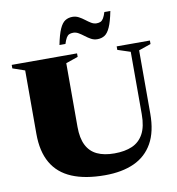

<svg xmlns="http://www.w3.org/2000/svg" viewBox="-98 -1005 1020 1107"><g transform="rotate(-10 412.0 -451.0)"><path d="M696.5 -295V-660L622 -684.5V-705H816.5V-684.5L745.5 -660V-289.5Q745.5 -184 707.5 -116.8Q669.5 -49.5 598.5 -17.2Q527.5 15 427.5 15Q312 15 234.2 -17.8Q156.5 -50.5 117.5 -118Q78.5 -185.5 78.5 -288.5V-660L7.5 -684.5V-705H390V-684.5L319 -660V-287Q319 -221 340 -179.5Q361 -138 401.8 -118.8Q442.5 -99.5 503 -99.5Q564 -99.5 607 -118.2Q650 -137 673.2 -179.8Q696.5 -222.5 696.5 -295ZM621.5 -912.5Q609.5 -851.5 595.2 -819.8Q581 -788 562.8 -776.5Q544.5 -765 520 -765Q500.5 -765 483.5 -774.2Q466.5 -783.5 450.8 -795.8Q435 -808 419.8 -817Q404.5 -826 388.5 -826Q374.5 -826 364.8 -821.5Q355 -817 348 -805Q341 -793 333.5 -770H298.5Q310.5 -830.5 324.8 -862.2Q339 -894 357.5 -905.5Q376 -917 400 -917Q419.5 -917 436.5 -908Q453.5 -899 469.2 -886.8Q485 -874.5 500.2 -865.2Q515.5 -856 531.5 -856Q546 -856 555.5 -860.8Q565 -865.5 572.2 -877.8Q579.5 -890 586.5 -912.5Z"/></g></svg>

Font: Newsreader 60pt ExtraBold
Style: Regular
Weight: 800
Designer: Hugues Gentile
Foundry: Production Type
Version: Version 1.003